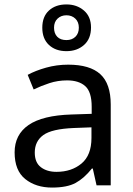

<svg xmlns="http://www.w3.org/2000/svg" viewBox="-20 -837 601 867"><path d="M288 -545Q386 -545 433 -502Q480 -459 480 -365V0H416L399 -76H395Q360 -32 321.5 -11Q283 10 215 10Q142 10 94 -28.5Q46 -67 46 -149Q46 -229 109 -272.5Q172 -316 303 -320L394 -323V-355Q394 -422 365 -448Q336 -474 283 -474Q241 -474 203 -461.5Q165 -449 132 -433L105 -499Q140 -518 188 -531.5Q236 -545 288 -545ZM314 -259Q214 -255 175.5 -227Q137 -199 137 -148Q137 -103 164.5 -82Q192 -61 235 -61Q303 -61 348 -98.5Q393 -136 393 -214V-262ZM280 -606Q231 -606 201 -634Q171 -662 171 -712Q171 -762 201 -789.5Q231 -817 280 -817Q327 -817 359 -789.5Q391 -762 391 -713Q391 -662 359.5 -634Q328 -606 280 -606ZM280 -656Q305 -656 320.5 -671Q336 -686 336 -712Q336 -738 320 -753Q304 -768 280 -768Q256 -768 240 -753Q224 -738 224 -712Q224 -686 238.5 -671Q253 -656 280 -656Z"/></svg>

Font: Noto Sans Osmanya
Style: Regular
Weight: 400
Designer: Monotype Design Team
Foundry: Monotype Imaging Inc.
Version: Version 2.001; ttfautohint (v1.8.4.7-5d5b)